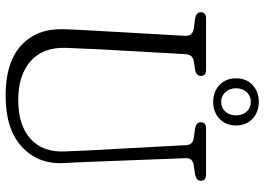

<svg xmlns="http://www.w3.org/2000/svg" viewBox="-149 -779 942 684"><g transform="rotate(90 322.0 -437.0)"><path d="M515.5 -287.5 497 -629Q496 -652.5 473 -656L437.5 -661Q415.5 -665 415.5 -681.5Q415.5 -700 437 -700H602.5Q624 -700 624 -681.5Q624 -666 602 -661L568 -656Q542 -651.5 543.5 -627.5L556.5 -287.5Q557.5 -263.5 558.5 -240Q559.5 -216.5 561 -191Q565 -100.5 502.2 -43.2Q439.5 14 321 14Q202 14 141.8 -41.5Q81.5 -97 84 -190.5Q84.5 -206.5 85.5 -230.5Q86.5 -254.5 88 -279.5Q89.5 -304.5 90.5 -324L107.5 -624Q109 -651.5 84 -656L46 -661Q23.5 -665 23.5 -681.5Q23.5 -700 45 -700H229Q250.5 -700 250.5 -681.5Q250.5 -665.5 228.5 -661L196.5 -656Q174.5 -652 173 -626.5L156 -327Q154 -288.5 153 -258Q152 -227.5 150.5 -201Q148 -118.5 198 -74.8Q248 -31 336 -31Q426.5 -31 474.8 -74.8Q523 -118.5 519.5 -197.5Q518 -229 517.2 -248.8Q516.5 -268.5 515.5 -287.5ZM343 -725.5Q306.5 -725.5 282.8 -748Q259 -770.5 259 -807Q259 -843.5 283 -865.8Q307 -888 343 -888Q379.5 -888 403.2 -865.5Q427 -843 427 -807Q427 -770.5 403.2 -748Q379.5 -725.5 343 -725.5ZM343 -859.5Q322 -859.5 308.2 -844.8Q294.5 -830 294.5 -807Q294.5 -784 308.2 -769Q322 -754 343 -754Q364.5 -754 377.8 -769Q391 -784 391 -807Q391 -830 377.5 -844.8Q364 -859.5 343 -859.5Z"/></g></svg>

Font: Fraunces 144pt SuperSoft Light
Style: Regular
Weight: 300
Version: Version 1.000;[0bf87f6ff]